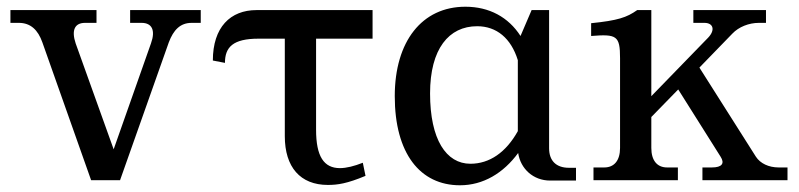

<svg xmlns="http://www.w3.org/2000/svg" viewBox="-20 -536 2377 571"><path d="M106 -410 251 0H337L482 -410C496 -447 516 -468 550 -468H577V-506H367V-468H401C432 -468 443 -446 429 -407L318 -92L205 -407C192 -446 202 -468 233 -468H267V-506H11V-468H36C71 -468 93 -447 106 -410Z M920 -150V-421H1088V-506H743C665 -506 613 -455 613 -356L649 -349C649 -396 673 -421 749 -421H827V-131C827 -39 873 14 955 14C984 14 1012 10 1067 -13L1059 -52C1034 -42 1010 -36 991 -36C943 -36 920 -71 920 -150Z M1154 -250C1154 -80 1229 15 1348 15C1417 15 1477 -21 1521 -81C1528 -34 1566 1 1616 1H1693V-37H1672C1634 -37 1613 -58 1613 -95V-506H1561L1528 -429C1492 -485 1435 -516 1364 -516C1235 -516 1154 -413 1154 -250ZM1259 -258C1259 -391 1315 -458 1399 -458C1457 -458 1500 -422 1520 -357V-146C1485 -83 1436 -49 1379 -49C1307 -49 1259 -121 1259 -258Z M1917 -96V-188L1997 -270L2123 -70C2136 -50 2127 -38 2097 -38H2069V0H2322V-38H2296C2266 -38 2241 -50 2228 -70L2060 -335L2158 -436C2177 -456 2207 -468 2237 -468H2258V-506H2042V-468H2075C2101 -468 2108 -447 2086 -424L1917 -250V-506H1875C1844 -484 1817 -475 1738 -467V-429C1814 -435 1824 -430 1824 -363V-96C1824 -59 1807 -38 1777 -38H1745V0H1996V-38H1964C1934 -38 1917 -59 1917 -96Z"/></svg>

Font: LT Superior Serif Medium
Style: Regular
Weight: 500
Designer: Daniel Lyons
Foundry: LyonsType
Version: Version 2.120;FEAKit 1.0